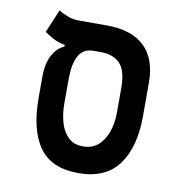

<svg xmlns="http://www.w3.org/2000/svg" viewBox="-73 -681 731 760"><g transform="rotate(10 293.0 -301.5)"><path d="M290.5 9.3Q182.1 9.3 133.3 -59.1Q84.5 -127.4 84.5 -257.3V-339.8Q84.5 -395 103 -429.2Q121.6 -463.4 149.9 -474.1V-481Q124 -485.8 103.5 -496.6Q83 -507.3 66.9 -519L106 -611.8Q117.2 -604.5 140.1 -595.2Q163.1 -585.9 187.5 -585.9H300.3Q401.4 -585.9 452.6 -536.4Q503.9 -486.8 503.9 -392.1V-257.3Q503.9 -132.8 451.9 -61.8Q399.9 9.3 290.5 9.3ZM290.5 -98.1Q328.1 -98.1 352.3 -120.1Q376.5 -142.1 388.2 -177.5Q399.9 -212.9 399.9 -252.9V-351.1Q399.9 -422.4 372.6 -450.2Q345.2 -478 295.4 -478H266.1Q238.3 -478 222.7 -464.1Q207 -450.2 199.5 -428.5Q191.9 -406.7 190.2 -383.1Q188.5 -359.4 188.5 -339.4V-252.9Q188.5 -212.9 198.2 -177.5Q208 -142.1 230.5 -120.1Q252.9 -98.1 290.5 -98.1Z"/></g></svg>

Font: Cascadia Code Medium
Style: Regular
Weight: 500
Monospace: yes
Designer: Aaron Bell
Foundry: Saja Typeworks
Version: Version 2407.024